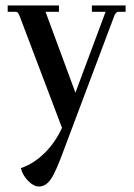

<svg xmlns="http://www.w3.org/2000/svg" viewBox="-20 -452 487 700"><path d="M122 228Q103 228 83 208Q63 188 56 161Q103 145 142.5 106Q182 67 206 14L51 -395Q46 -409 37 -409H8V-432H195V-409H146L255 -114L365 -409H315V-432H438V-409H411Q403 -409 397 -395L213 94Q184 174 165.5 201Q147 228 122 228Z"/></svg>

Font: Arapey
Style: Regular
Weight: 400
Designer: Eduardo Rodriguez Tunni
Foundry: Eduardo Rodriguez Tunni
Version: Version 4.000